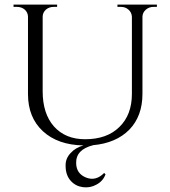

<svg xmlns="http://www.w3.org/2000/svg" viewBox="-20 -620 740 837"><path d="M664 -600V-590H649Q630 -590 616 -578Q602 -566 601 -548V-211Q601 -114 544 -55Q486 4 385 13H386Q310 32 312 92Q313 137 355 154Q398 171 434 134L440 140Q429 170 400 185Q373 200 342 196Q310 192 289 169Q266 144 266 103Q265 71 288 47Q310 23 344 14Q232 12 167 -48Q102 -108 102 -210V-547Q102 -565 88 -578Q74 -590 54 -590H39V-600H229V-590H214Q194 -590 180 -578Q166 -565 166 -547V-222Q166 -125 215 -69Q265 -13 351 -13Q446 -13 500 -66Q555 -119 555 -211V-547Q554 -566 540 -578Q527 -590 507 -590H492V-600Z"/></svg>

Font: Cinzel(RUS BY LYAJKA)
Style: Regular
Weight: 400
Designer: Natanael Gama
Version: Version 1.001;PS 001.001;hotconv 1.0.56;makeotf.lib2.0.21325